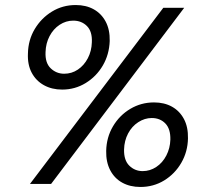

<svg xmlns="http://www.w3.org/2000/svg" viewBox="-20 -731 822 763"><path d="M99 0 629 -700H712L183 0ZM538 12Q497 12 466 -5Q435 -22 418 -54.5Q401 -87 402 -131Q403 -185 429 -229Q455 -273 498 -298.5Q541 -324 592 -324Q633 -324 663.5 -307Q694 -290 711 -258Q728 -226 727 -181Q726 -128 700.5 -84Q675 -40 632.5 -14Q590 12 538 12ZM227 -375Q186 -375 154.5 -392.5Q123 -410 106 -442Q89 -474 91 -518Q92 -572 118 -615.5Q144 -659 186.5 -685Q229 -711 281 -711Q322 -711 352.5 -694Q383 -677 400 -645Q417 -613 416 -568Q414 -514 388.5 -470.5Q363 -427 320.5 -401Q278 -375 227 -375ZM547 -51Q576 -51 601 -67.5Q626 -84 641 -113Q656 -142 657 -176Q658 -219 637 -240.5Q616 -262 583 -262Q555 -262 529.5 -245.5Q504 -229 489 -200.5Q474 -172 473 -137Q472 -94 494 -72.5Q516 -51 547 -51ZM235 -438Q265 -438 289.5 -454.5Q314 -471 329 -499.5Q344 -528 345 -563Q347 -606 325.5 -627.5Q304 -649 271 -649Q242 -649 217 -632.5Q192 -616 177 -587.5Q162 -559 161 -524Q159 -481 181.5 -459.5Q204 -438 235 -438Z"/></svg>

Font: DM Sans 18pt
Style: Italic
Weight: 400
Italic angle: -10°
Designer: Colophon Foundry, Jonny Pinhorn
Foundry: Colophon Foundry
Version: Version 4.004;gftools[0.9.30]